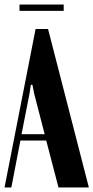

<svg xmlns="http://www.w3.org/2000/svg" viewBox="-30 -827 412 847"><path d="M127 -699H182L362 0H228L174 -207H60L20 0H-10ZM100 -413 65 -235H167L121 -413L113 -453H106ZM251 -779H56V-807H251Z"/></svg>

Font: Moniqa Black Heading
Style: Regular
Weight: 900
Designer: Rajesh Rajput
Foundry: Rajesh Rajput
Version: Version 1.000